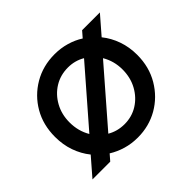

<svg xmlns="http://www.w3.org/2000/svg" viewBox="-132 -728 917 917"><g transform="rotate(-45 327.0 -269.5)"><path d="M33 0 111 -90Q82 -126 66 -171.5Q50 -217 50 -270Q50 -351 86.5 -414Q123 -477 186 -514Q249 -551 328 -551Q369 -551 407 -540Q445 -529 476 -509L502 -539H622L544 -449Q573 -413 589 -367.5Q605 -322 605 -270Q605 -188 567 -124Q529 -60 466.5 -24Q404 12 328 12Q286 12 248.5 1Q211 -10 179 -30L153 0ZM148 -270Q148 -211 176 -164L414 -438Q375 -461 328 -461Q277 -461 236.5 -436Q196 -411 172 -367.5Q148 -324 148 -270ZM328 -78Q378 -78 418 -103Q458 -128 482 -171.5Q506 -215 506 -270Q506 -327 478 -374L241 -101Q280 -78 328 -78Z"/></g></svg>

Font: Pitagon Sans Text Medium
Style: Regular
Weight: 500
Designer: Travis Tran
Foundry: Pitagon
Version: Version 1.000; ttfautohint (v1.8.4.7-5d5b);gftools[0.9.26]